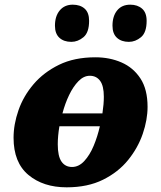

<svg xmlns="http://www.w3.org/2000/svg" viewBox="-20 -791 690 821"><path d="M265 10Q165 10 101.5 -43Q38 -96 38 -202Q38 -259 59 -319.5Q80 -380 123.5 -431Q167 -482 232.5 -514Q298 -546 388 -546Q449 -546 499.5 -524Q550 -502 580.5 -455.5Q611 -409 611 -334Q611 -279 590.5 -219Q570 -159 528 -107Q486 -55 420.5 -22.5Q355 10 265 10ZM364 -467Q338 -467 315.5 -444Q293 -421 275.5 -384.5Q258 -348 247 -306H418Q424 -346 424 -377Q424 -424 408 -445.5Q392 -467 364 -467ZM288 -77Q317 -77 340.5 -102.5Q364 -128 380.5 -167.5Q397 -207 407 -251H234Q227 -209 227 -174Q227 -123 243 -100Q259 -77 288 -77ZM531 -612Q499 -612 480 -629.5Q461 -647 461 -681Q461 -722 481 -746.5Q501 -771 537 -771Q568 -771 587.5 -754Q607 -737 607 -702Q607 -652 583 -632Q559 -612 531 -612ZM285 -612Q253 -612 234 -629.5Q215 -647 215 -681Q215 -722 235.5 -746.5Q256 -771 291 -771Q323 -771 342 -754Q361 -737 361 -702Q361 -652 337 -632Q313 -612 285 -612Z"/></svg>

Font: Noto Serif Black
Style: Italic
Weight: 900
Italic angle: -12°
Designer: Monotype Design Team
Foundry: Monotype Imaging Inc.
Version: Version 2.013